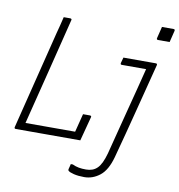

<svg xmlns="http://www.w3.org/2000/svg" viewBox="-99 -835 1058 1135"><g transform="rotate(10 429.5 -267.0)"><path d="M781 -744H850Q861 -744 858 -733L841 -664H772Q761 -664 764 -675ZM35 0Q24 0 27 -11Q64 -158 100.5 -306Q137 -454 174 -601Q181 -626 187 -650.5Q193 -675 199 -700H238Q244 -700 246 -696.5Q248 -693 246 -689Q206 -529 166 -367.5Q126 -206 85 -45H383Q390 -73 397 -100Q404 -127 411 -155H451Q464 -155 460 -144Q450 -107 441 -72Q432 -37 422 0ZM782 -526Q793 -526 790 -515Q757 -387 718.5 -236Q680 -85 640 63Q618 143 575.5 176.5Q533 210 482 210Q446 210 419.5 203.5Q393 197 385 189Q382 186 383 180Q385 172 387 164.5Q389 157 391 148H403Q422 157 441 160.5Q460 164 485 164Q505 164 522 158Q539 152 553 138Q578 113 596 48Q610 -6 627 -73Q644 -140 662.5 -211Q681 -282 699 -352Q717 -422 732 -482H586Q576 -482 579 -493L588 -526Z"/></g></svg>

Font: Recursive Sn Lnr St Lt
Style: Italic
Weight: 300
Italic angle: -15°
Version: Version 1.079;hotconv 1.0.112;makeotfexe 2.5.65598; ttfautoh